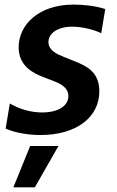

<svg xmlns="http://www.w3.org/2000/svg" viewBox="-20 -572 503 828"><path d="M154.5 10.3C310.4 10.3 408.4 -67.1 408.4 -178.3C408.4 -263.5 350.1 -288.4 302.9 -307.5L251.8 -328.1C224.8 -338.8 188.9 -355.5 188.9 -390.6C188.9 -425.4 224.4 -457 291.5 -457C336.3 -457 388.1 -443.2 416.5 -428.6L433.9 -533C391.7 -547.2 335.6 -552.2 297.6 -552.2C143.8 -552.2 60.4 -462.7 60.4 -368.3C60.4 -283.4 128.9 -255 165.5 -240.1L215.2 -220.9C235.8 -212.7 274.9 -196.4 274.9 -157.7C274.9 -115.8 231.2 -87 161.9 -87C110.8 -87 62.5 -102.3 22.4 -125.7L4.3 -17.4C45.1 0.7 101.6 10.3 154.5 10.3ZM37.6 235.8H130.3L232.2 57.5H110.1Z"/></svg>

Font: TID UI Semi Bold
Style: Italic
Weight: 600
Italic angle: -9.39999°
Designer: The TID Project Authors
Foundry: Bakken & Bæck
Version: Version 1.001;hotconv 1.0.109;makeotfexe 2.5.65596